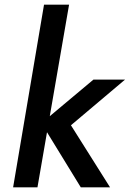

<svg xmlns="http://www.w3.org/2000/svg" viewBox="-20 -800 554 820"><path d="M168 -780 36 0H140L275 -780ZM379 -460 157 -274 325 0H450L283 -265L514 -460Z"/></svg>

Font: Jost Medium
Style: Italic
Weight: 500
Italic angle: -5°
Version: Version 3.710